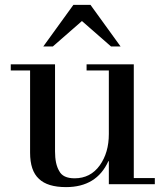

<svg xmlns="http://www.w3.org/2000/svg" viewBox="-20 -753 670 785"><path d="M425 0V-94H423Q375 12 250 12Q174 12 139 -22Q103 -55 103 -129V-465H24V-490H205V-134Q205 -82 222 -54Q237 -24 285 -24Q350 -24 388 -77Q425 -129 425 -205V-465H334V-490H527V-25H613V0ZM157 -563 280 -733H350L473 -563H434L315 -667L196 -563Z"/></svg>

Font: Bailleul Roman
Style: Roman
Weight: 400
Version: Version 1